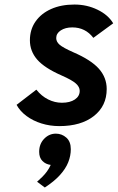

<svg xmlns="http://www.w3.org/2000/svg" viewBox="-20 -543 518 845"><path d="M241.2 12Q199.8 12 162.5 0.3Q125.2 -11.3 96.7 -32.5Q68.1 -53.6 53 -81.6L140 -148.4Q162.6 -120 191.9 -105.4Q221.2 -90.8 252.4 -90.8Q288.1 -90.8 309.5 -105.2Q330.8 -119.5 330.8 -143.2Q330.8 -160.6 313.6 -175.8Q296.4 -191 250.8 -211Q175.6 -244 143.6 -280.9Q111.6 -317.9 111.6 -365.6Q111.6 -412.7 136.2 -448.1Q160.8 -483.6 204.9 -503.3Q248.9 -523 307.6 -523Q362.2 -523 408.9 -500.4Q455.7 -477.9 478.2 -440.4L390.8 -376.4Q355.9 -422.4 298 -422.4Q267.5 -422.4 247.4 -409.2Q227.4 -396.1 227.4 -375.4Q227.4 -359.2 242.4 -346.1Q257.5 -333 301.8 -313.4Q381 -279.2 415.3 -240.4Q449.6 -201.6 449.6 -151.2Q449.6 -76.6 393.1 -32.3Q336.6 12 241.2 12ZM177.2 282.2 143.2 256.8Q154.4 247.1 165.6 235.9Q176.9 224.8 186.6 211.6Q196.3 198.3 203.2 182.8Q181.1 180 166.8 165.5Q152.4 151 152.4 125.2Q152.4 90.6 174.2 67.9Q196.1 45.2 225.8 45.2Q252.2 45.2 271.9 62.6Q291.6 80 291.6 113.6Q291.6 142.7 280.3 171.1Q269 199.6 243.8 227.4Q218.7 255.2 177.2 282.2Z"/></svg>

Font: Overpass
Style: Italic
Weight: 400
Italic angle: -10°
Designer: Delve Withrington, Dave Bailey, Thomas Jockin
Foundry: Delve Fonts LLC
Version: Version 4.000